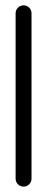

<svg xmlns="http://www.w3.org/2000/svg" viewBox="-20 -543 174 711"><path d="M37.8 118.5V-493.7Q37.8 -505.9 46.5 -514.6Q55.2 -523.3 67.4 -523.3Q79.6 -523.3 88.1 -514.6Q96.7 -505.9 96.7 -493.7V118.5Q96.7 130.7 88.1 139.4Q79.6 148.1 67.4 148.1Q55.2 148.1 46.5 139.4Q37.8 130.7 37.8 118.5Z"/></svg>

Font: 26F Galaxy Hebrew Medium
Style: Regular
Weight: 500
Designer: C₂₉H₂₅N₃O₅
Version: Version 1.000